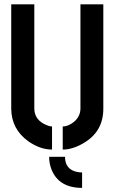

<svg xmlns="http://www.w3.org/2000/svg" viewBox="-20 -704 544 910"><path d="M369.1 186.5Q259.8 186.5 224.6 100.6Q212.9 71.3 212.9 39.1H288.1Q288.1 99.6 346.7 111.3Q358.4 113.3 369.1 113.3ZM33.2 -188.5V-683.6H142.6V-188.5Q143.6 -133.8 202.1 -110.4Q216.8 -104.5 226.6 -104.5V4.9Q170.9 4.9 114.3 -34.2Q34.2 -91.8 33.2 -188.5ZM277.3 4.9V-104.5Q302.7 -104.5 330.1 -126Q360.4 -151.4 361.3 -188.5V-683.6H469.7V-188.5Q469.7 -78.1 372.1 -23.4Q322.3 4.9 277.3 4.9Z"/></svg>

Font: Post No Bills Colombo
Style: Bold
Weight: 800
Designer: Kosala Senevirathne, Siva Puranthara, Lasantha Premarathna, Tharique Azeez
Foundry: Mooniak
Version: Version 1.220 ; ttfautohint (v1.5)